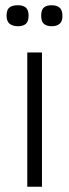

<svg xmlns="http://www.w3.org/2000/svg" viewBox="-20 -712 264 732"><path d="M84 0V-512H140V0ZM177 -612Q158 -612 147.5 -621Q137 -630 137 -652Q137 -675 147.5 -683.5Q158 -692 177 -692Q196 -692 207 -683Q218 -674 218 -651Q218 -630 207 -621Q196 -612 177 -612ZM49 -612Q28 -612 16.5 -621.5Q5 -631 5 -652Q5 -675 16 -683.5Q27 -692 48 -692Q68 -692 78.5 -683Q89 -674 89 -652Q89 -630 78.5 -621Q68 -612 49 -612Z"/></svg>

Font: Bricolage Grotesque ExtraLight
Style: Regular
Weight: 250
Designer: Mathieu Triay
Foundry: Atelier Triay
Version: Version 1.000;gftools[0.9.30]